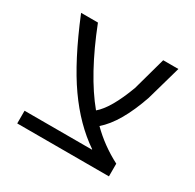

<svg xmlns="http://www.w3.org/2000/svg" viewBox="-120 -650 793 781"><g transform="rotate(30 276.0 -260.0)"><path d="M49.8 0V-59.6H366.2V-61.5Q274.4 -124 199.7 -230Q125 -335.9 49.8 -519.5H128.9Q208 -318.4 300.8 -206.1Q348.6 -246.1 392.6 -364.3L435.5 -519.5H506.8L460.9 -357.4Q412.1 -215.8 344.7 -158.2Q403.3 -99.6 480.5 -59.6V0Z"/></g></svg>

Font: GenEi M Gothic v2 Regular
Style: Regular
Weight: 400
Version: Version 2.0